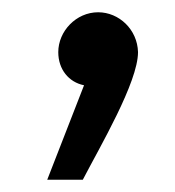

<svg xmlns="http://www.w3.org/2000/svg" viewBox="-20 -138 285 313"><path d="M57 155H115C143 101 205 -4 205 -53C204 -90 174 -118 140 -118C104 -118 75 -87 75 -53C75 -25 92 -4 117 1Z"/></svg>

Font: Noto Sans Arabic UI XCn
Style: Regular
Weight: 400
Width: 2
Designer: Monotype Design Team, Nadine Chahine and Nizar Qandah
Foundry: Monotype Imaging Inc.
Version: Version 2.010